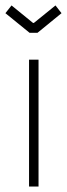

<svg xmlns="http://www.w3.org/2000/svg" viewBox="-52 -682 245 702"><path d="M56.2 -562 -32.2 -633.8 -9.8 -662.1 68.8 -598.1H71.8L150.9 -662.1L172.9 -633.8L85 -562ZM54.2 -463.9H88.9V0H54.2Z"/></svg>

Font: RawengulkSans
Style: Regular
Weight: 500
Designer: gluk (gluksza@wp.pl)
Foundry: gluk (gluksza@wp.pl)
Version: Version 0.94